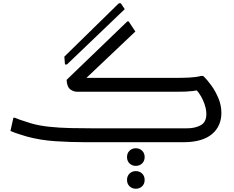

<svg xmlns="http://www.w3.org/2000/svg" viewBox="-20 -871 1436 1176"><path d="M482 -368 466 -394H1060Q1099 -394 1140.5 -396Q1182 -398 1212 -406H1224Q1249 -383 1274.5 -347.5Q1300 -312 1318 -269Q1336 -226 1336 -179Q1336 -140 1322 -107.5Q1308 -75 1279.5 -50.5Q1251 -26 1207 -13Q1163 0 1104 0H504Q413 0 320 -6Q227 -12 143 -35Q124 -41 106 -46.5Q88 -52 72.5 -57.5Q57 -63 44 -69L62 -150H70Q81 -145 101 -138Q121 -131 141 -125Q161 -119 172 -115Q221 -101 282.5 -94.5Q344 -88 413.5 -86.5Q483 -85 552 -85H1125Q1175 -85 1209.5 -104Q1244 -123 1244 -173Q1244 -211 1223 -258Q1202 -305 1162 -342L1211 -322Q1181 -316 1160.5 -313.5Q1140 -311 1118 -310Q1096 -309 1060 -309H452Q430 -309 410 -324Q390 -339 388 -382L760 -740H768L809 -678ZM374 -524 708 -851H720L744 -815L390 -476H378ZM812 145Q789 145 773.5 130Q758 115 758 91Q758 67 773.5 52Q789 37 812 37Q835 37 850.5 52Q866 67 866 91Q866 115 850.5 130Q835 145 812 145ZM812 285Q789 285 773.5 270Q758 255 758 231Q758 207 773.5 192Q789 177 812 177Q835 177 850.5 192Q866 207 866 231Q866 255 850.5 270Q835 285 812 285Z"/></svg>

Font: Kufam
Style: Regular
Weight: 400
Designer: Wael Morcos, Artur Schmal
Foundry: Original Type
Version: Version 1.301; ttfautohint (v1.8.3)